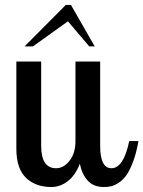

<svg xmlns="http://www.w3.org/2000/svg" viewBox="-20 -748 578 774"><path d="M284.2 -500H383.8V-160.2Q383.8 -69.8 429.2 -69.8Q478 -69.8 501 -179.2H538.1Q529.8 -131.3 516.4 -95.9Q502.9 -60.5 489.3 -41.5Q475.6 -22.5 458.3 -11.2Q440.9 0 427.7 2.9Q414.6 5.9 398.9 5.9Q356.4 5.9 333.3 -20.3Q310.1 -46.4 301.8 -87.9Q283.7 -41 253.2 -17.6Q222.7 5.9 187 5.9Q123.5 5.9 84.7 -31.2Q45.9 -68.4 45.9 -148.9V-500H146V-160.2Q146 -69.8 206.1 -69.8Q236.8 -69.8 260.5 -100.1Q284.2 -130.4 284.2 -179.2ZM361.8 -561H339.8L253.9 -662.1L112.8 -561H79.1L245.1 -728H266.1Z"/></svg>

Font: Lobster Two
Style: Regular
Weight: 400
Designer: Pablo Impallari
Foundry: Pablo Impallari. www.impallari.com
Version: Version 1.006